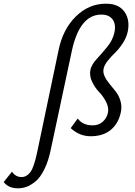

<svg xmlns="http://www.w3.org/2000/svg" viewBox="-194 -731 730 1040"><path d="M-97 289Q-148 289 -174 255L-129 199Q-110 228 -77 228Q-50 228 -30 202Q-10 176 7 95L123 -458Q146 -572 216.5 -641.5Q287 -711 380 -711Q449 -711 480 -667.5Q511 -624 498 -560Q491 -527 470.5 -496Q450 -465 429.5 -445.5Q409 -426 390 -402.5Q371 -379 367 -358Q363 -338 373 -317Q383 -296 400 -276Q417 -256 433.5 -234.5Q450 -213 458.5 -184.5Q467 -156 461 -125Q448 -62 406 -27.5Q364 7 297 7Q236 7 189 -37L227 -89Q254 -52 308 -52Q341 -52 363 -72Q385 -92 391 -122Q396 -150 380 -180.5Q364 -211 342 -233.5Q320 -256 304.5 -289Q289 -322 296 -354Q302 -381 330 -411.5Q358 -442 387.5 -478Q417 -514 426 -556Q435 -599 416 -625.5Q397 -652 355 -652Q236 -652 194 -450L82 75Q69 140 46.5 185.5Q24 231 -2 252Q-28 273 -50.5 281Q-73 289 -97 289Z"/></svg>

Font: EauTestInfant Medium
Style: Italic
Weight: 500
Italic angle: -12°
Designer: Christian Thalmann (Catharsis Fonts)
Version: Version 0.001;PS 000.001;hotconv 1.0.88;makeotf.lib2.5.64775